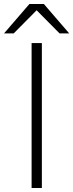

<svg xmlns="http://www.w3.org/2000/svg" viewBox="-89 -934 364 954"><path d="M68 0H119V-720H68ZM-69 -768H-21L93 -883L207 -768H255L129 -914H57Z"/></svg>

Font: Aspekta 200
Style: Regular
Weight: 200
Designer: Ivo Dolenc
Version: Version 2.000